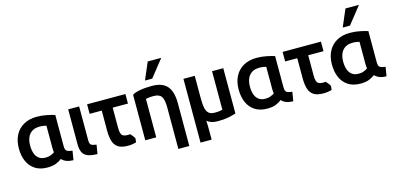

<svg xmlns="http://www.w3.org/2000/svg" viewBox="-85 -1358 4320 2100"><g transform="rotate(-15 2075.5 -308.5)"><path d="M453 -30Q493 17 583 19L600 -84Q558 -89 538.5 -101Q519 -113 519 -156V-510Q487 -521 431 -532.5Q375 -544 316 -544Q232 -544 169.5 -509.5Q107 -475 73 -411Q39 -347 39 -259Q39 -176 67 -112.5Q95 -49 151 -13Q207 23 289 23Q351 23 389.5 6.5Q428 -10 453 -30ZM395 -171Q395 -157 396 -144Q397 -131 399 -119Q386 -110 359.5 -98.5Q333 -87 298 -87Q250 -87 221 -109.5Q192 -132 179 -171Q166 -210 166 -258Q166 -341 206 -386.5Q246 -432 319 -432Q345 -432 367 -428Q389 -424 395 -422Z M871 -80Q828 -85 811.5 -97.5Q795 -110 795 -147V-533H671V-178V-139Q671 -81 688 -46Q705 -11 745.5 5Q786 21 854 22Z M1300 -38Q1291 -52 1281 -66Q1271 -80 1256 -95Q1200 -89 1173 -106Q1146 -122 1146 -194V-425H1319V-533H885V-425H1022V-197Q1022 -129 1036.5 -80Q1051 -31 1089.5 -5Q1128 21 1200 21Q1232 21 1256 16.5Q1280 12 1295 8Z M1398 12H1522V-423Q1533 -426 1554.5 -429Q1576 -432 1610 -432Q1675 -432 1699 -396Q1723 -360 1723 -273V197H1847V-292Q1847 -367 1826.5 -424Q1806 -481 1756.5 -512.5Q1707 -544 1619 -544Q1542 -544 1483.5 -533Q1425 -522 1398 -503ZM1646 -620 1800 -814H1647L1564 -620Z M2221 16Q2289 16 2339.5 6Q2390 -4 2426 -16V-529H2299V-93Q2289 -90 2267.5 -86.5Q2246 -83 2211 -83Q2165 -83 2142 -104.5Q2119 -126 2111 -167Q2103 -208 2103 -265V-529H1975V193H2101V94Q2101 66 2100.5 36Q2100 6 2098 -22Q2118 -4 2148 6Q2178 16 2221 16Z M2942 -30Q2982 17 3072 19L3089 -84Q3047 -89 3027.5 -101Q3008 -113 3008 -156V-510Q2976 -521 2920 -532.5Q2864 -544 2805 -544Q2721 -544 2658.5 -509.5Q2596 -475 2562 -411Q2528 -347 2528 -259Q2528 -176 2556 -112.5Q2584 -49 2640 -13Q2696 23 2778 23Q2840 23 2878.5 6.5Q2917 -10 2942 -30ZM2884 -171Q2884 -157 2885 -144Q2886 -131 2888 -119Q2875 -110 2848.5 -98.5Q2822 -87 2787 -87Q2739 -87 2710 -109.5Q2681 -132 2668 -171Q2655 -210 2655 -258Q2655 -341 2695 -386.5Q2735 -432 2808 -432Q2834 -432 2856 -428Q2878 -424 2884 -422Z M3514 -38Q3505 -52 3495 -66Q3485 -80 3470 -95Q3414 -89 3387 -106Q3360 -122 3360 -194V-425H3533V-533H3099V-425H3236V-197Q3236 -129 3250.5 -80Q3265 -31 3303.5 -5Q3342 21 3414 21Q3446 21 3470 16.5Q3494 12 3509 8Z M3998 -30Q4012 -11 4047.5 4.5Q4083 20 4128 18L4145 -84Q4103 -89 4083.5 -101Q4064 -113 4064 -156V-510Q4032 -521 3976 -532.5Q3920 -544 3861 -544Q3777 -544 3714.5 -509.5Q3652 -475 3618 -411Q3584 -347 3584 -259Q3584 -176 3612 -112.5Q3640 -49 3696 -13Q3752 23 3834 23Q3896 23 3934.5 6.5Q3973 -10 3998 -30ZM3940 -171Q3940 -157 3941 -144Q3942 -131 3944 -119Q3931 -110 3904.5 -98.5Q3878 -87 3843 -87Q3795 -87 3766 -109.5Q3737 -132 3724 -171Q3711 -210 3711 -258Q3711 -341 3751 -386.5Q3791 -432 3864 -432Q3890 -432 3912 -428Q3934 -424 3940 -422ZM3885 -620 4039 -814H3886L3803 -620Z"/></g></svg>

Font: Repo DemiBold
Style: Regular
Weight: 600
Designer: Stefan Peev
Foundry: Context Ltd
Version: Version 1.502